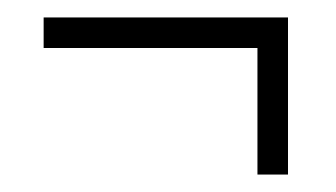

<svg xmlns="http://www.w3.org/2000/svg" viewBox="-20 -285 385 220"><path d="M275 -85V-230H30V-265H310V-85Z"/></svg>

Font: Glametrix
Style: Light
Weight: 300
Designer: gluk
Foundry: gluk
Version: Version 0.40